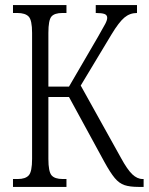

<svg xmlns="http://www.w3.org/2000/svg" viewBox="-20 -734 584 754"><path d="M31 0V-31H50Q80 -31 93 -45.5Q106 -60 106 -110V-605Q106 -655 92.5 -669Q79 -683 48 -683H31V-714H241V-683H225Q194 -683 182 -669Q170 -655 170 -605V-394H251L364 -588Q386 -626 393.5 -640.5Q401 -655 401 -664Q401 -675 390.5 -679Q380 -683 356 -683V-714H518V-683Q490 -683 468.5 -665Q447 -647 418 -599L297 -398L455 -114Q480 -68 499.5 -49.5Q519 -31 540 -31H544V0H524Q490 0 469 -7Q448 -14 430.5 -35Q413 -56 390 -98L251 -353H170V-110Q170 -60 182.5 -45.5Q195 -31 226 -31H241V0Z"/></svg>

Font: Noto Serif ExtraCondensed Light
Style: Regular
Weight: 300
Width: 2
Designer: Monotype Design Team
Foundry: Monotype Imaging Inc.
Version: Version 2.014; ttfautohint (v1.8.4.7-5d5b)